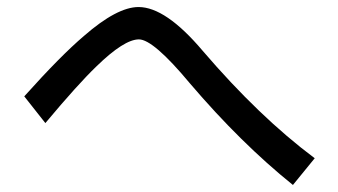

<svg xmlns="http://www.w3.org/2000/svg" viewBox="-20 -523 960 546"><path d="M813 3Q665 -116 520 -286Q416 -411 375 -411Q333 -411 254 -334Q201 -283 109 -173L49 -249Q153 -365 219 -421Q313 -503 374 -503Q451 -503 556 -379Q717 -191 875 -73Z"/></svg>

Font: LINE Seed Sans KR Regular
Style: Regular
Weight: 400
Designer: LINE VX Design & Sandoll Inc & Dalton Maag Ltd
Foundry: Sandoll Inc.
Version: Version 1.000